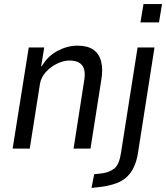

<svg xmlns="http://www.w3.org/2000/svg" viewBox="-20 -729 815 942"><path d="M42 0 121 -496H197L182 -404H185Q214 -454 262.5 -479.5Q311 -505 360 -505Q409 -505 437.5 -485.5Q466 -466 476 -428.5Q486 -391 477 -337L424 0H341L392 -327Q399 -365 393 -387.5Q387 -410 369 -421Q351 -432 321 -432Q291 -432 259.5 -416.5Q228 -401 204.5 -375Q181 -349 176 -317L126 0ZM669 -619 684 -709H775L760 -619ZM429 193 442 126 484 121Q517 116 540.5 98Q564 80 573 25L655 -496H738L657 21Q651 59 638 88Q625 117 604 137.5Q583 158 551 170Q519 182 475 188Z"/></svg>

Font: Nunito Sans 7pt Condensed
Style: Italic
Weight: 400
Width: 3
Italic angle: -9°
Designer: Vernon Adams
Foundry: Vernon Adams
Version: Version 3.101;gftools[0.9.27]